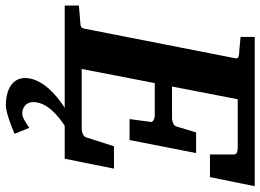

<svg xmlns="http://www.w3.org/2000/svg" viewBox="-156 -570 919 678"><g transform="rotate(90 304.0 -231.5)"><path d="M623 -671H96V-621C123 -618 153 -616 153 -616C166 -615 174 -613 171 -601L67 -71C65 -58 60 -56 45 -55C45 -55 15 -53 -15 -50V0H526L561 -174H482L450 -74C447 -66 432 -60 422 -60H209L259 -318H374C383 -318 398 -312 396 -304L386 -229H460L506 -464H433L412 -394C409 -384 394 -379 384 -379H271L316 -611H488C499 -611 511 -608 511 -598V-513H591ZM438 177 417 125C405 133 381 150 368 150C344 150 326 136 326 111C326 63 374 23 411 -1H348C301 28 241 81 241 140C241 191 293 208 336 208C362 208 413 188 438 177Z"/></g></svg>

Font: Veleka
Style: Bold Italic
Weight: 700
Italic angle: -12°
Designer: Stefan Peev, Context Ltd, 2016; SIL International, 1997-2014.
Foundry: Stefan Peev, Context Ltd, 2016
Version: Version 5.000